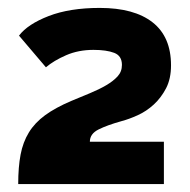

<svg xmlns="http://www.w3.org/2000/svg" viewBox="-20 -751 481 485"><path d="M26 -286Q26 -329 32 -360.5Q38 -392 53 -416.5Q68 -441 94 -460Q120 -479 160 -496Q184 -506 207 -515.5Q230 -525 248 -535.5Q266 -546 277 -558Q288 -570 288 -587Q288 -610 268.5 -617.5Q249 -625 216 -625Q178 -625 147 -611.5Q116 -598 96 -581L28 -661Q50 -690 103 -710.5Q156 -731 232 -731Q319 -731 365.5 -694.5Q412 -658 412 -586Q412 -552 399.5 -528Q387 -504 368.5 -487Q350 -470 328 -460Q306 -450 287 -445Q251 -435 229 -424Q207 -413 207 -393H394V-286Z"/></svg>

Font: Raleway
Style: Heavy
Weight: 900
Designer: Matt McInerney, Pablo Impallari, Rodrigo Fuenzalida
Foundry: Matt McInerney, Pablo Impallari, Rodrigo Fuenzalida
Version: Version 2.001; ttfautohint (v0.8) -G 200 -r 50